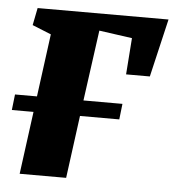

<svg xmlns="http://www.w3.org/2000/svg" viewBox="-45 -598 584 640"><g transform="rotate(5 247.0 -278.0)"><path d="M55.5 -555.5H493.5L448 -361H368.5L377.5 -483L267 -498.5L234.5 -262H365L359 -209.5H227.5L199.5 0H44L72 -209.5H-0.5L5.5 -262H79L107 -472L44 -497.5Z"/></g></svg>

Font: Merriweather Black
Style: Italic
Weight: 900
Italic angle: -7.8°
Designer: Eben Sorkin
Foundry: Eben Sorkin
Version: Version 2.200;gftools[0.9.31]